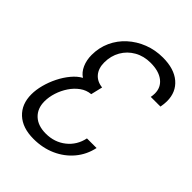

<svg xmlns="http://www.w3.org/2000/svg" viewBox="-233 -933 1066 1066"><g transform="rotate(45 300.0 -400.0)"><path d="M223 14Q136.5 14 88 -31Q39.5 -76 39.5 -153Q39.5 -188 50 -228Q60.5 -268 79.5 -306Q98.5 -344 123.8 -374.2Q149 -404.5 177.5 -420Q151 -437 136.2 -470.2Q121.5 -503.5 121.5 -544Q121.5 -601.5 144 -650.8Q166.5 -700 206.8 -736.5Q247 -773 299.5 -793.5Q352 -814 412 -814Q500.5 -814 550 -771.8Q599.5 -729.5 599.5 -658.5Q599.5 -647.5 598.2 -635.8Q597 -624 594.5 -611.5H518.5Q521.5 -626.5 521.5 -641Q521.5 -689 485 -717Q448.5 -745 384.5 -745Q331 -745 289.2 -721.2Q247.5 -697.5 224 -656.5Q200.5 -615.5 200.5 -564Q200.5 -518.5 224.2 -490.2Q248 -462 290.5 -457.5L274 -388.5Q239.5 -385.5 211 -364.8Q182.5 -344 162 -313.2Q141.5 -282.5 130 -246.8Q118.5 -211 118.5 -177Q118.5 -121 153.5 -88Q188.5 -55 250.5 -55Q318.5 -55 368 -94.2Q417.5 -133.5 431 -198H506.5Q493 -134.5 453 -86.8Q413 -39 353.8 -12.5Q294.5 14 223 14Z"/></g></svg>

Font: Victor Mono Thin
Style: Italic
Weight: 100
Italic angle: -12°
Monospace: yes
Designer: Rune Bjørnerås
Version: Version 1.561;gftools[0.9.30]